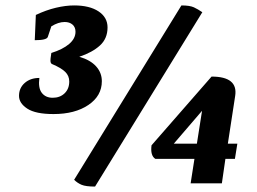

<svg xmlns="http://www.w3.org/2000/svg" viewBox="-20 -675 947 707"><path d="M177 -255Q111 -255 80.5 -275Q50 -295 50 -322Q50 -351 71 -369.5Q92 -388 125 -388Q120 -351 134 -333Q148 -315 174 -315Q201 -315 218 -331.5Q235 -348 235 -375Q235 -396 220 -410.5Q205 -425 172 -439Q167 -441 166 -448.5Q165 -456 169 -480Q211 -493 234.5 -513Q258 -533 258 -558Q258 -575 247 -584.5Q236 -594 218 -594Q195 -594 169 -578L156 -539Q152 -527 108 -527L112 -620Q150 -638 186 -646.5Q222 -655 253 -655Q310 -655 343 -633Q376 -611 376 -574Q376 -533 348 -507.5Q320 -482 272 -466Q313 -454 334 -430.5Q355 -407 355 -376Q355 -322 305.5 -288.5Q256 -255 177 -255ZM330 12Q296 12 280.5 5.5Q265 -1 253 -13L648 -655Q679 -655 694 -648Q709 -641 725 -630ZM682 0 696 -90H552Q533 -102 538 -140L759 -393Q857 -393 846 -322L819 -146H854L845 -90H810L797 0ZM620 -146H705L724 -267Z"/></svg>

Font: Petrona
Style: Bold Italic
Weight: 700
Italic angle: -9°
Designer: Ringo R. Seeber
Foundry: Ringo R. Seeber
Version: Version 2.001; ttfautohint (v1.8.3)